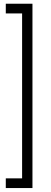

<svg xmlns="http://www.w3.org/2000/svg" viewBox="-20 -832 265 1005"><path d="M10.3 -812.5H149.9V152.3H10.3V101.6H95.7V-761.7H10.3Z"/></svg>

Font: TypoPRO Roboto
Style: Regular
Weight: 300
Designer: Google
Version: Version 2.136; 2016